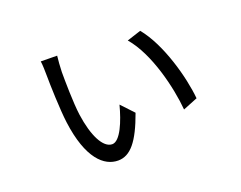

<svg xmlns="http://www.w3.org/2000/svg" viewBox="-97 -750 1193 950"><g transform="rotate(-20 500.0 -275.0)"><path d="M273 -570 187 -571C190 -558 191 -511 191 -492C191 -450 195 -314 204 -245C230 -45 307 21 380 21C445 21 492 -36 541 -172L480 -237C459 -156 422 -65 380 -65C332 -65 293 -143 277 -258C268 -323 267 -442 267 -486C267 -504 271 -557 273 -570ZM701 -545 627 -521C716 -418 762 -222 772 -105L849 -136C839 -247 787 -441 701 -545Z"/></g></svg>

Font: Noto Sans Mono CJK SC Regular
Style: Regular
Weight: 400
Designer: Ryoko NISHIZUKA (kana & ideographs); Paul D. Hunt (Latin, Greek & Cyrillic); Wenlong ZHANG (bopomofo); Sandoll Communica
Foundry: Adobe Systems Incorporated
Version: Version 1.005;PS 1.005;hotconv 1.0.96;makeotf.lib2.5.65012